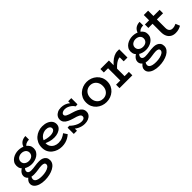

<svg xmlns="http://www.w3.org/2000/svg" viewBox="243 -1865 3345 3345"><g transform="rotate(-45 1916.0 -192.5)"><path d="M250 217Q184 217 132 200.5Q80 184 49.5 153Q19 122 19 78Q19 47 35 23Q51 -1 73 -19Q95 -37 115 -47L162 -23Q144 -15 127.5 6Q111 27 111 56Q111 79 129 96Q147 113 181 121.5Q215 130 264 130Q315 130 360.5 119Q406 108 434.5 87.5Q463 67 463 39Q463 14 444 3Q425 -8 391 -8Q368 -8 344.5 -5Q321 -2 295.5 2Q270 6 242 9Q214 12 181 12Q138 12 105 -2.5Q72 -17 53 -42.5Q34 -68 34 -100Q34 -134 51 -160.5Q68 -187 94.5 -206Q121 -225 150 -236L194 -206Q176 -197 160.5 -184.5Q145 -172 136 -157Q127 -142 127 -125Q127 -108 136 -96.5Q145 -85 161.5 -79Q178 -73 200 -73Q227 -73 252.5 -75.5Q278 -78 303 -82Q328 -86 355.5 -88.5Q383 -91 414 -91Q457 -91 490 -77Q523 -63 542 -35.5Q561 -8 561 33Q561 76 536 110Q511 144 467.5 167.5Q424 191 368 204Q312 217 250 217ZM289 -143Q250 -143 212 -153.5Q174 -164 143 -185.5Q112 -207 93.5 -238.5Q75 -270 75 -312Q75 -355 94.5 -387Q114 -419 145.5 -440.5Q177 -462 214.5 -472.5Q252 -483 289 -483Q329 -483 367 -472.5Q405 -462 436.5 -441Q468 -420 487 -388.5Q506 -357 506 -315Q506 -273 486.5 -240.5Q467 -208 435.5 -186.5Q404 -165 365.5 -154Q327 -143 289 -143ZM290 -218Q323 -218 348 -230Q373 -242 387 -264Q401 -286 401 -315Q401 -344 386 -365Q371 -386 346 -397Q321 -408 290 -408Q259 -408 233.5 -396Q208 -384 193 -363Q178 -342 178 -312Q178 -283 193 -262Q208 -241 233.5 -229.5Q259 -218 290 -218ZM427 -412 391 -442Q398 -474 413 -498Q428 -522 449 -537.5Q470 -553 496.5 -561Q523 -569 553 -570V-482Q510 -481 479.5 -466.5Q449 -452 427 -412Z M874 14Q825 14 778 -1.5Q731 -17 693 -47Q655 -77 633 -121.5Q611 -166 611 -224Q611 -286 633.5 -334Q656 -382 694 -415Q732 -448 780 -465.5Q828 -483 878 -483Q939 -483 985.5 -464.5Q1032 -446 1059 -412.5Q1086 -379 1086 -333Q1086 -287 1058 -256Q1030 -225 986 -209Q942 -193 893 -193Q832 -193 784 -208Q736 -223 690 -244V-307Q743 -284 786 -275.5Q829 -267 869 -267Q900 -268 925 -275.5Q950 -283 965 -297.5Q980 -312 980 -333Q980 -363 953.5 -381Q927 -399 885 -399Q854 -399 823 -387Q792 -375 767.5 -353Q743 -331 728 -299.5Q713 -268 713 -228Q713 -180 736 -146Q759 -112 796.5 -94Q834 -76 878 -76Q933 -76 975.5 -94.5Q1018 -113 1052 -140L1097 -71Q1069 -46 1035.5 -27Q1002 -8 962 3Q922 14 874 14Z M1437 14Q1402 14 1368.5 5.5Q1335 -3 1304 -18.5Q1273 -34 1248 -56Q1223 -78 1205 -105H1253V1H1175V-152L1220 -156Q1243 -131 1277 -107.5Q1311 -84 1349.5 -69Q1388 -54 1425 -54Q1449 -54 1466.5 -60Q1484 -66 1493 -78Q1502 -90 1502 -107Q1502 -122 1494 -134Q1486 -146 1469 -155.5Q1452 -165 1425.5 -174.5Q1399 -184 1363 -193Q1308 -209 1266 -229Q1224 -249 1200.5 -278.5Q1177 -308 1177 -350Q1177 -387 1197.5 -417.5Q1218 -448 1255 -466Q1292 -484 1342 -484Q1387 -484 1427.5 -470Q1468 -456 1499.5 -430Q1531 -404 1551 -368L1508 -367V-471H1585V-319L1539 -314Q1520 -345 1491.5 -368Q1463 -391 1431.5 -403.5Q1400 -416 1369 -416Q1344 -416 1324.5 -409Q1305 -402 1293.5 -390Q1282 -378 1282 -362Q1282 -347 1291 -336Q1300 -325 1317 -316Q1334 -307 1359 -298Q1384 -289 1417 -280Q1472 -264 1515 -243.5Q1558 -223 1583 -192.5Q1608 -162 1608 -116Q1608 -76 1585 -46.5Q1562 -17 1523 -1.5Q1484 14 1437 14Z M1973 14Q1922 14 1875 -3.5Q1828 -21 1791 -53.5Q1754 -86 1733 -131.5Q1712 -177 1712 -234Q1712 -291 1733 -337Q1754 -383 1791 -415.5Q1828 -448 1875 -465.5Q1922 -483 1973 -483Q2024 -483 2071 -465.5Q2118 -448 2155 -415.5Q2192 -383 2213.5 -337Q2235 -291 2235 -234Q2235 -177 2214 -131.5Q2193 -86 2156.5 -53.5Q2120 -21 2073 -3.5Q2026 14 1973 14ZM1973 -70Q2016 -70 2050 -90Q2084 -110 2104 -147Q2124 -184 2124 -234Q2124 -284 2104 -321Q2084 -358 2050 -378Q2016 -398 1973 -398Q1931 -398 1896.5 -378Q1862 -358 1842 -321Q1822 -284 1822 -234Q1822 -184 1842 -147Q1862 -110 1896.5 -90Q1931 -70 1973 -70Z M2477 -228V-311Q2514 -361 2556 -400Q2598 -439 2643 -461Q2688 -483 2733 -483H2777V-279H2684V-378Q2655 -378 2621 -360Q2587 -342 2550 -308.5Q2513 -275 2477 -228ZM2302 0V-85H2618V0ZM2406 -25V-471H2512V-25ZM2302 -386V-471H2506V-386Z M3063 217Q2997 217 2945 200.5Q2893 184 2862.5 153Q2832 122 2832 78Q2832 47 2848 23Q2864 -1 2886 -19Q2908 -37 2928 -47L2975 -23Q2957 -15 2940.5 6Q2924 27 2924 56Q2924 79 2942 96Q2960 113 2994 121.5Q3028 130 3077 130Q3128 130 3173.5 119Q3219 108 3247.5 87.5Q3276 67 3276 39Q3276 14 3257 3Q3238 -8 3204 -8Q3181 -8 3157.5 -5Q3134 -2 3108.5 2Q3083 6 3055 9Q3027 12 2994 12Q2951 12 2918 -2.5Q2885 -17 2866 -42.5Q2847 -68 2847 -100Q2847 -134 2864 -160.5Q2881 -187 2907.5 -206Q2934 -225 2963 -236L3007 -206Q2989 -197 2973.5 -184.5Q2958 -172 2949 -157Q2940 -142 2940 -125Q2940 -108 2949 -96.5Q2958 -85 2974.5 -79Q2991 -73 3013 -73Q3040 -73 3065.5 -75.5Q3091 -78 3116 -82Q3141 -86 3168.5 -88.5Q3196 -91 3227 -91Q3270 -91 3303 -77Q3336 -63 3355 -35.5Q3374 -8 3374 33Q3374 76 3349 110Q3324 144 3280.5 167.5Q3237 191 3181 204Q3125 217 3063 217ZM3102 -143Q3063 -143 3025 -153.5Q2987 -164 2956 -185.5Q2925 -207 2906.5 -238.5Q2888 -270 2888 -312Q2888 -355 2907.5 -387Q2927 -419 2958.5 -440.5Q2990 -462 3027.5 -472.5Q3065 -483 3102 -483Q3142 -483 3180 -472.5Q3218 -462 3249.5 -441Q3281 -420 3300 -388.5Q3319 -357 3319 -315Q3319 -273 3299.5 -240.5Q3280 -208 3248.5 -186.5Q3217 -165 3178.5 -154Q3140 -143 3102 -143ZM3103 -218Q3136 -218 3161 -230Q3186 -242 3200 -264Q3214 -286 3214 -315Q3214 -344 3199 -365Q3184 -386 3159 -397Q3134 -408 3103 -408Q3072 -408 3046.5 -396Q3021 -384 3006 -363Q2991 -342 2991 -312Q2991 -283 3006 -262Q3021 -241 3046.5 -229.5Q3072 -218 3103 -218ZM3240 -412 3204 -442Q3211 -474 3226 -498Q3241 -522 3262 -537.5Q3283 -553 3309.5 -561Q3336 -569 3366 -570V-482Q3323 -481 3292.5 -466.5Q3262 -452 3240 -412Z M3675 14Q3623 14 3584 -8.5Q3545 -31 3523.5 -74Q3502 -117 3502 -178V-602H3609V-177Q3609 -143 3619.5 -122Q3630 -101 3649 -90.5Q3668 -80 3691 -80Q3718 -80 3741 -86.5Q3764 -93 3784 -103L3816 -24Q3791 -9 3756 2.5Q3721 14 3675 14ZM3399 -386V-471H3761V-386Z"/></g></svg>

Font: BioRhyme Medium
Style: Regular
Weight: 500
Designer: Aoife Mooney
Foundry: Aoife Mooney Type
Version: Version 1.600;gftools[0.9.33]